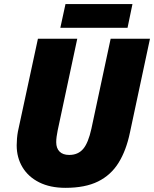

<svg xmlns="http://www.w3.org/2000/svg" viewBox="-20 -902 748 932"><path d="M297.9 9.8Q223.6 9.8 170.4 -16.8Q117.2 -43.5 89.1 -90.3Q61 -137.2 61 -196.8Q61 -211.9 62.5 -229.7Q64 -247.6 66.9 -263.2L164.1 -713.9H355L259.8 -268.1Q256.8 -253.9 254.9 -239.3Q252.9 -224.6 252.9 -211.9Q252.9 -182.6 269 -166.3Q285.2 -149.9 315.9 -149.9Q358.9 -149.9 383.8 -179.2Q408.7 -208.5 423.8 -277.8L517.1 -713.9H708L610.8 -258.8Q592.8 -171.9 555.7 -112.1Q518.6 -52.2 456.1 -21.2Q393.6 9.8 297.9 9.8ZM272.9 -767.1 297.9 -882.3H623L599.1 -767.1Z"/></svg>

Font: Open Sans ExtraBold
Style: Italic
Weight: 800
Italic angle: -12°
Designer: Monotype Design Team
Foundry: Monotype Imaging Inc.
Version: Version 3.000; ttfautohint (v1.8.4)